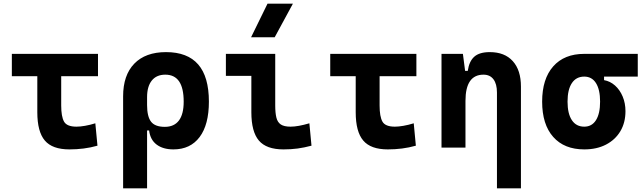

<svg xmlns="http://www.w3.org/2000/svg" viewBox="-20 -815 3556 1060"><path d="M363.3 9.8Q269 9.8 227.5 -39.1Q186 -87.9 186 -195.3V-517.6H317.9V-232.9Q317.9 -171.4 333.6 -143.6Q349.2 -115.7 402.3 -115.7Q422.4 -115.7 449.5 -120.4Q476.6 -125 506.3 -134.3L518.1 -10.7Q480.5 0 441.7 4.9Q402.8 9.8 363.3 9.8ZM45.4 -394.5V-517.6H521V-394.5Z M937.5 9.8Q880.4 9.8 845 -16.6Q809.6 -43 803.2 -94.7H750.5L792 -234.9Q792 -171.4 814 -143.1Q835.9 -114.7 890.1 -114.7Q941.4 -114.7 967.8 -149.7Q994.1 -184.6 994.1 -253.9Q994.1 -328.6 968.8 -365.7Q943.4 -402.8 892.6 -402.8Q844.2 -402.8 818.1 -370.4Q792 -337.9 792 -278.8L659.7 -283.2Q659.7 -399.9 721.4 -463.6Q783.2 -527.3 896.5 -527.3Q1015.1 -527.3 1074.2 -459.2Q1133.3 -391.1 1133.3 -253.9Q1133.3 -126.5 1082 -58.3Q1030.8 9.8 937.5 9.8ZM659.7 224.6V-283.2H792V224.6Z M1544.9 9.8Q1450.7 9.8 1409.2 -39.1Q1367.7 -87.9 1367.7 -195.3V-517.6H1499.5V-232.9Q1499.5 -191.9 1505.8 -166Q1512.1 -140.1 1530.2 -127.9Q1548.4 -115.7 1584 -115.7Q1625 -115.7 1688 -134.3L1699.7 -10.7Q1659.7 0 1623.3 4.9Q1586.9 9.8 1544.9 9.8ZM1227.1 -396V-517.6H1390.6V-396ZM1366.2 -609.4 1457 -794.9H1597.2L1496.6 -609.4Z M2121.1 9.8Q2026.9 9.8 1985.4 -39.1Q1943.8 -87.9 1943.8 -195.3V-517.6H2075.7V-232.9Q2075.7 -171.4 2091.4 -143.6Q2107 -115.7 2160.2 -115.7Q2180.2 -115.7 2207.3 -120.4Q2234.4 -125 2264.2 -134.3L2275.9 -10.7Q2238.3 0 2199.5 4.9Q2160.6 9.8 2121.1 9.8ZM1803.2 -394.5V-517.6H2278.8V-394.5Z M2723.6 224.6V-304.2Q2723.6 -351.6 2704.3 -377.2Q2685.1 -402.8 2649.3 -402.8Q2549.8 -402.8 2549.8 -258.3L2519.5 -423.8H2562.5Q2569.8 -476.1 2598.1 -501.7Q2626.5 -527.3 2684.1 -527.3Q2766.1 -527.3 2811 -477.5Q2856 -427.7 2856 -336.9V224.6ZM2417.5 0V-517.6H2535.6L2549.8 -408.2V0Z M3205.6 9.8Q3095.2 9.8 3034.2 -59.1Q2973.1 -127.9 2973.1 -253.9Q2973.1 -379.4 3034.2 -448.5Q3095.2 -517.6 3205.6 -517.6L3314.9 -486.8V-372.6Q3348.6 -366.7 3375.5 -342.8Q3402.3 -318.8 3417.7 -282Q3433.1 -245.1 3433.1 -201.2Q3433.1 -137.7 3404.8 -90.3Q3376.5 -43 3325.4 -16.6Q3274.4 9.8 3205.6 9.8ZM3205.6 -115.7Q3247.6 -115.7 3270.3 -151.6Q3293 -187.5 3293 -253.9Q3293 -320.3 3270.3 -356.2Q3247.6 -392.1 3205.6 -392.1Q3161.1 -392.1 3137.2 -356.2Q3113.3 -320.3 3113.3 -253.9Q3113.3 -187.5 3137.2 -151.6Q3161.1 -115.7 3205.6 -115.7ZM3205.6 -392.1V-517.6H3501V-392.1Z"/></svg>

Font: Cascadia Mono
Style: Regular
Weight: 400
Monospace: yes
Designer: Aaron Bell
Foundry: Saja Typeworks
Version: Version 2102.003